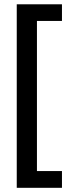

<svg xmlns="http://www.w3.org/2000/svg" viewBox="-20 -795 318 894"><path d="M268.5 79.5H58V-775H268.5V-697.5H152V1.5H268.5Z"/></svg>

Font: Acari Sans Neue
Style: Bold
Weight: 700
Designer: Alfredo Marco Pradil (font), Cristiano Sobral (main changes)
Foundry: Hanken Design Co. (font), Cristiano Sobral (main changes)
Version: Version 2.459;March 19, 2022;FontCreator 14.0.0.2808 64-bit;